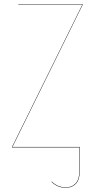

<svg xmlns="http://www.w3.org/2000/svg" viewBox="-20 -700 454 912"><path d="M373 -680.2V-678.2L39.1 -2H358.9V112.8Q358.9 152.8 340.8 172.4Q322.8 191.9 292 191.9Q252.9 191.9 225.1 164.1L226.1 162.1Q253.9 189.9 292 189.9Q321.8 189.9 339.4 170.9Q356.9 151.9 356.9 112.8V0H37.1V-2L371.1 -678.2H66.9V-680.2Z"/></svg>

Font: Fira Sans Compressed Two
Style: Regular
Weight: 100
Width: 1
Designer: Carrois Corporate & Edenspiekermann AG
Foundry: Carrois Corporate GbR & Edenspiekermann AG
Version: Version 4.203;PS 004.203;hotconv 1.0.88;makeotf.lib2.5.64775